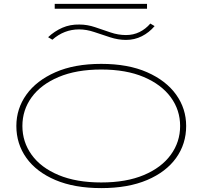

<svg xmlns="http://www.w3.org/2000/svg" viewBox="-20 -955 1040 986"><path d="M500 11Q362 11 264.5 -30.5Q167 -72 115.5 -144Q64 -216 64 -308Q64 -397 115.5 -469Q167 -541 264.5 -584Q362 -627 500 -627Q638 -627 735.5 -584Q833 -541 884.5 -469Q936 -397 936 -308Q936 -216 884.5 -144Q833 -72 735.5 -30.5Q638 11 500 11ZM500 -18Q628 -18 718.5 -56Q809 -94 857 -160Q905 -226 905 -308Q905 -390 857 -455.5Q809 -521 718.5 -559.5Q628 -598 500 -598Q372 -598 281 -559.5Q190 -521 142.5 -455.5Q95 -390 95 -308Q95 -226 142.5 -160Q190 -94 281 -56Q372 -18 500 -18ZM752 -834 774 -821Q746 -788 708.5 -769Q671 -750 627 -750Q587 -750 545.5 -763.5Q504 -777 464 -790.5Q424 -804 386 -804Q309 -804 249 -751L227 -764Q260 -795 300 -812.5Q340 -830 388 -829Q428 -829 468 -815.5Q508 -802 547.5 -788.5Q587 -775 627 -775Q665 -775 696.5 -790.5Q728 -806 752 -834ZM261 -910V-935H735V-910Z"/></svg>

Font: Inconsolata UltraExpanded ExtraLight
Style: Regular
Weight: 200
Width: 9
Monospace: yes
Designer: Raph Levien, Cyreal, Brenton Simpson
Foundry: Raph Levien, Cyreal, Google
Version: Version 3.001; ttfautohint (v1.8.2.53-6de2)